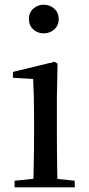

<svg xmlns="http://www.w3.org/2000/svg" viewBox="-20 -797 377 817"><path d="M42 0V-28L151 -39H191L298 -28V0ZM121 0Q122 -25 123 -66Q124 -107 124.5 -152Q125 -197 125 -230V-294Q125 -345 124 -384.5Q123 -424 121 -461L35 -466V-491L212 -534L225 -526L222 -382V-230Q222 -197 222.5 -152Q223 -107 223.5 -66Q224 -25 225 0ZM166 -655Q140 -655 121.5 -672Q103 -689 103 -716Q103 -743 121.5 -760Q140 -777 166 -777Q192 -777 211 -760Q230 -743 230 -716Q230 -689 211 -672Q192 -655 166 -655Z"/></svg>

Font: Noto Serif KR ExtraLight Medium
Style: Regular
Weight: 500
Version: Version 2.002-H1;hotconv 1.1.0;makeotfexe 2.6.0